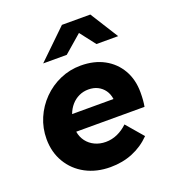

<svg xmlns="http://www.w3.org/2000/svg" viewBox="-138 -855 875 972"><g transform="rotate(-20 300.0 -369.5)"><path d="M292 11Q217 11 159 -20Q101 -51 68 -106.5Q35 -162 35 -233Q35 -292 57.5 -344.5Q80 -397 120 -437.5Q160 -478 212.5 -501Q265 -524 324 -524Q396 -524 449.5 -495Q503 -466 533 -414Q563 -362 563 -293Q563 -270 561.5 -251.5Q560 -233 557 -217H189Q194 -187 211 -164.5Q228 -142 254.5 -129.5Q281 -117 313 -117Q346 -117 376 -130.5Q406 -144 431 -168L509 -77Q467 -34 412 -11.5Q357 11 292 11ZM200 -308H423Q419 -336 405 -355.5Q391 -375 369.5 -386Q348 -397 319 -397Q292 -397 268.5 -386Q245 -375 227.5 -355Q210 -335 200 -308ZM150 -599 306 -750H459L554 -599H437L373 -682L277 -599Z"/></g></svg>

Font: Red Hat Mono
Style: Italic
Weight: 300
Italic angle: -12°
Monospace: yes
Designer: Pentagram, MCKL
Foundry: Pentagram, MCKL
Version: Version 1.023